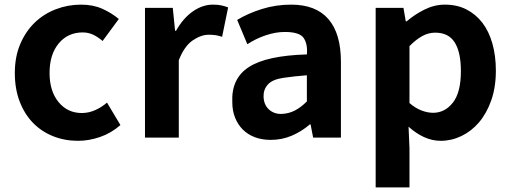

<svg xmlns="http://www.w3.org/2000/svg" viewBox="-20 -594 2207 829"><path d="M317 14Q259 14 209 -6Q159 -26 122.5 -63.5Q86 -101 65 -155.5Q44 -210 44 -279Q44 -349 67.5 -404Q91 -459 130 -496.5Q169 -534 221 -554Q273 -574 330 -574Q382 -574 422 -556Q462 -538 493 -512L423 -417Q402 -435 381.5 -444.5Q361 -454 337 -454Q273 -454 233.5 -406.5Q194 -359 194 -279Q194 -200 233 -153Q272 -106 333 -106Q363 -106 391 -118.5Q419 -131 442 -151L500 -54Q460 -19 412 -2.5Q364 14 317 14Z M606 -560H726L736 -461H740Q771 -516 813 -545Q855 -574 899 -574Q922 -574 937 -570.5Q952 -567 965 -562L939 -435Q925 -440 911.5 -442Q898 -444 881 -444Q848 -444 812 -419.5Q776 -395 752 -334V0H606Z M1149 10Q1111 10 1080.5 -1.5Q1050 -13 1028.5 -34.5Q1007 -56 995 -86Q983 -116 983 -152Q978 -255 1054.5 -304.5Q1131 -354 1305 -359Q1309 -403 1291.5 -429.5Q1274 -456 1210 -456Q1171 -456 1128.5 -442Q1086 -428 1048 -403L1004 -508Q1050 -536 1110.5 -555Q1171 -574 1237 -574Q1344 -574 1398 -511.5Q1452 -449 1452 -327V0H1332L1321 -57H1318Q1282 -26 1239.5 -8Q1197 10 1149 10ZM1194 -102Q1226 -103 1252.5 -116.5Q1279 -130 1305 -156V-269Q1252 -265 1204 -258Q1156 -251 1136.5 -229Q1117 -207 1118 -177Q1119 -142 1140.5 -122Q1162 -102 1194 -102Z M1602 -560H1722L1732 -502H1736Q1771 -532 1813.5 -553Q1856 -574 1901 -574Q1953 -574 1993.5 -553.5Q2034 -533 2062.5 -496Q2091 -459 2106 -406Q2121 -353 2121 -289Q2121 -217 2101 -160.5Q2081 -104 2048 -65.5Q2015 -27 1972 -6.5Q1929 14 1883 14Q1846 14 1811 -2Q1776 -18 1744 -47L1748 45V215H1602ZM1850 -107Q1901 -107 1935.5 -151Q1970 -195 1970 -287Q1970 -368 1943.5 -410.5Q1917 -453 1859 -453Q1830 -453 1803.5 -438.5Q1777 -424 1748 -395V-149Q1775 -126 1801 -116.5Q1827 -107 1850 -107Z"/></svg>

Font: SpoqaHanSans-Bold
Style: Regular
Weight: 700
Designer: [Spoqa Han Sans] Dong-huui Kim \uAE40 \uB3D9 \uD718   [Noto Sans] Ryoko NISHIZUKA \u897F \u585A \u6DBC \u5B50  (kana & i
Foundry: Spoqa (http://www.spoqa-han-sans.com)
Version: Version 2.000